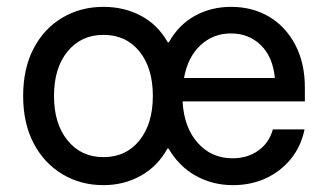

<svg xmlns="http://www.w3.org/2000/svg" viewBox="-20 -530 958 560"><path d="M281.7 10Q215 10 161.7 -22.1Q108.3 -54.2 77.9 -112.5Q47.5 -170.8 47.5 -250Q47.5 -330 77.9 -388.3Q108.3 -446.7 161.7 -478.3Q215 -510 281.7 -510Q341.7 -510 390.8 -484.2Q440 -458.3 469.2 -406.7H472.5Q500.8 -457.5 548.3 -483.8Q595.8 -510 654.2 -510Q715.8 -510 764.2 -481.7Q812.5 -453.3 840.8 -400Q869.2 -346.7 869.2 -274.2V-234.2H512.5Q516.7 -158.3 556.7 -113.3Q596.7 -68.3 658.3 -68.3Q701.7 -68.3 733.3 -90.8Q765 -113.3 775.8 -152.5H868.3Q857.5 -101.7 827.5 -65.4Q797.5 -29.2 754.6 -9.6Q711.7 10 659.2 10Q600 10 550.8 -17.5Q501.7 -45 471.7 -96.7H468.3Q440 -45 390.8 -17.5Q341.7 10 281.7 10ZM281.7 -71.7Q347.5 -71.7 386.7 -120.4Q425.8 -169.2 425.8 -250Q425.8 -331.7 386.7 -380Q347.5 -428.3 281.7 -428.3Q216.7 -428.3 177.1 -380Q137.5 -331.7 137.5 -250Q137.5 -169.2 177.1 -120.4Q216.7 -71.7 281.7 -71.7ZM516.7 -302.5H781.7Q775.8 -364.2 740.8 -398.3Q705.8 -432.5 653.3 -432.5Q601.7 -432.5 564.6 -397.9Q527.5 -363.3 516.7 -302.5Z"/></svg>

Font: Funnel Sans Light
Style: Regular
Weight: 400
Version: Version 1.000